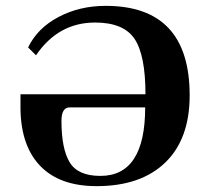

<svg xmlns="http://www.w3.org/2000/svg" viewBox="-20 -626 698 656"><path d="M310 10Q185 10 118.5 -58Q52 -126 50 -253V-304H477Q477 -438 439.5 -493.5Q402 -549 305 -549Q179 -549 103 -437L76 -464Q108 -530 180 -568Q252 -606 341 -606Q628 -606 628 -300Q628 -151 544.5 -70.5Q461 10 310 10ZM323 -25Q476 -25 476 -259H218Q190 -259 190 -213Q190 -118 218 -71.5Q246 -25 323 -25Z"/></svg>

Font: UnnaBold
Style: Bold
Weight: 700
Designer: Jorge de Buen Unna
Foundry: Omnibus-Type
Version: Version 2.008;hotconv 1.0.109;makeotfexe 2.5.65596